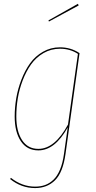

<svg xmlns="http://www.w3.org/2000/svg" viewBox="-20 -770 491 983"><path d="M378.9 -750.5 382.8 -742.2 230.5 -659.7 228 -665.5ZM287.1 -527.8Q342.3 -527.8 387.2 -498L315.4 18.1Q302.2 112.8 262 152.8Q221.7 192.9 159.7 192.9Q88.9 192.9 31.7 146.5L36.1 140.6Q93.3 185.5 159.7 185.5Q188 185.5 210.9 177.2Q233.9 168.9 253.7 150.1Q273.4 131.3 287.4 97.9Q301.3 64.5 307.6 17.6L326.7 -117.7Q261.2 0 176.3 0Q118.2 0 86.7 -47.1Q55.2 -94.2 55.2 -173.3Q55.2 -219.7 63.2 -267.3Q71.3 -314.9 89.6 -362.3Q107.9 -409.7 134 -446Q160.2 -482.4 200 -505.1Q239.7 -527.8 287.1 -527.8ZM287.1 -520.5Q241.2 -520.5 202.9 -498.3Q164.6 -476.1 139.2 -440.4Q113.8 -404.8 96.2 -358.6Q78.6 -312.5 71 -265.9Q63.5 -219.2 63.5 -173.8Q63.5 -98.1 92.8 -53Q122.1 -7.8 176.3 -7.8Q260.7 -7.8 328.1 -132.3L378.9 -494.1Q338.9 -520.5 287.1 -520.5Z"/></svg>

Font: Fira Sans Compressed Eight
Style: Italic
Weight: 100
Width: 3
Italic angle: -8°
Designer: Carrois Corporate & Edenspiekermann AG
Foundry: Carrois Corporate GbR & Edenspiekermann AG
Version: Version 4.203;PS 004.203;hotconv 1.0.88;makeotf.lib2.5.64775